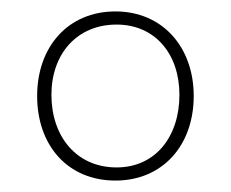

<svg xmlns="http://www.w3.org/2000/svg" viewBox="-20 -744 404 336"><path d="M182 -428C264 -428 319 -489 319 -576C319 -662 264 -724 182 -724C99 -724 45 -662 45 -576C45 -489 99 -428 182 -428ZM184 -451C114 -451 70 -505 70 -578C70 -650 115 -701 184 -701C251 -701 294 -650 294 -578C294 -505 252 -451 184 -451Z"/></svg>

Font: Noto Serif SemiCondensed Thin
Style: Regular
Weight: 100
Width: 4
Designer: Monotype Design Team
Foundry: Monotype Imaging Inc.
Version: Version 2.015